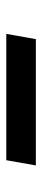

<svg xmlns="http://www.w3.org/2000/svg" viewBox="224 -674 136 625"><g transform="rotate(90 292.5 -362.0)"><path d="M90.8 -314 107.9 -410.2H519L502 -314Z"/></g></svg>

Font: Poppins Medium
Style: Italic
Weight: 500
Italic angle: -10°
Designer: Ninad Kale (Devanagari), Jonny Pinhorn (Latin)
Foundry: Indian Type Foundry
Version: Version 3.200;PS 1.000;hotconv 16.6.54;makeotf.lib2.5.65590